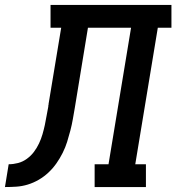

<svg xmlns="http://www.w3.org/2000/svg" viewBox="-76 -755 712 775"><path d="M-56 0 -41 -92Q-22 -92 -3 -97Q16 -102 32.5 -114Q49 -126 61 -142Q73 -158 81.5 -176Q90 -194 95.5 -213Q101 -232 105 -250.5Q109 -269 112 -287.5Q115 -306 119 -325Q119 -326 119 -327Q119 -328 119 -329L120 -332Q120 -333 120 -333.5Q120 -334 120 -335L171 -643H128V-735H616V-643H561L470 -92H513V0H306V-92H362L453 -643H279L226 -320Q222 -297 218 -274Q214 -251 208 -228Q202 -205 195 -182.5Q188 -160 177 -138Q166 -116 152 -96Q138 -76 120 -59Q102 -42 80.5 -29.5Q59 -17 36 -10Q13 -3 -10 -1.5Q-33 0 -56 0Z"/></svg>

Font: Iosevka Slab Semibold Extended
Style: Italic
Weight: 600
Width: 7
Italic angle: -9°
Monospace: yes
Designer: Belleve Invis
Foundry: Belleve Invis
Version: Version 11.1.0; ttfautohint (v1.8.3)